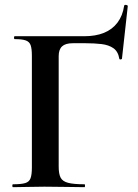

<svg xmlns="http://www.w3.org/2000/svg" viewBox="-20 -775 571 795"><path d="M34 0Q31 0 31 -6Q31 -12 34 -12Q68 -12 84.5 -17Q101 -22 106.5 -37Q112 -52 112 -81V-544Q112 -573 107 -587.5Q102 -602 87 -607.5Q72 -613 41 -613Q38 -613 38 -619Q38 -625 41 -625H329Q376 -625 410.5 -639Q445 -653 466.5 -681.5Q488 -710 494 -751Q495 -756 502.5 -754.5Q510 -753 509 -749L485 -532Q485 -530 480 -529Q475 -528 474 -532Q469 -562 449.5 -575.5Q430 -589 400.5 -592.5Q371 -596 335 -596H281Q251 -596 237 -583Q223 -570 223 -543V-85Q223 -55 231 -39.5Q239 -24 262 -18Q285 -12 330 -12Q332 -12 332 -6Q332 0 330 0Q296 0 256.5 -1Q217 -2 164 -2Q128 -2 94 -1Q60 0 34 0Z"/></svg>

Font: Cormorant
Style: Bold
Weight: 700
Designer: Christian Thalmann (Catharsis Fonts)
Foundry: Catharsis Fonts
Version: Version 4.000